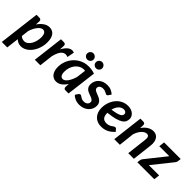

<svg xmlns="http://www.w3.org/2000/svg" viewBox="137 -1768 2988 2988"><g transform="rotate(45 1630.5 -274.0)"><path d="M-0.5 167.5H119.5L145 -39C159 -24.7 175.2 -13.3 193.8 -5C212.2 3.3 233.2 7.5 256.5 7.5C279.2 7.5 301.1 3.2 322.2 -5.5C343.4 -14.2 363.3 -26.2 382 -41.5C400.7 -56.8 417.6 -75 432.8 -96C447.9 -117 461 -140 472 -165C483 -190 491.5 -216.5 497.5 -244.5C503.5 -272.5 506.5 -301 506.5 -330C506.5 -362.3 503.2 -390.5 496.5 -414.5C489.8 -438.5 480.3 -458.3 468 -474C455.7 -489.7 440.8 -501.4 423.5 -509.2C406.2 -517.1 386.8 -521 365.5 -521C330.5 -521 297.4 -510.1 266.2 -488.2C235.1 -466.4 207.2 -437 182.5 -400L186 -473.5C186 -487.5 182.4 -497.7 175.2 -504C168.1 -510.3 158 -513.5 145 -513.5H82.5ZM317 -424C338 -424 354.4 -415.2 366.2 -397.8C378.1 -380.2 384 -353.5 384 -317.5C384 -289.8 380.5 -262.2 373.5 -234.8C366.5 -207.2 356.5 -182.5 343.5 -160.5C330.5 -138.5 315 -120.7 297 -107C279 -93.3 259 -86.5 237 -86.5C222.7 -86.5 208.2 -89 193.8 -94C179.2 -99 166.3 -107.5 155 -119.5L170 -244C178 -269.3 187.6 -293 198.8 -315C209.9 -337 222 -356.1 235 -372.2C248 -388.4 261.5 -401.1 275.5 -410.2C289.5 -419.4 303.3 -424 317 -424Z M559 0H680L707 -226.5C725.3 -301.2 749.8 -351.2 780.2 -376.8C810.8 -402.2 846.5 -406.5 887.5 -389.5L910 -507.5C892.7 -514.8 875.6 -517.6 858.8 -515.8C841.9 -513.9 825.5 -507.9 809.5 -497.8C793.5 -487.6 778.1 -473.4 763.2 -455.2C748.4 -437.1 734.5 -415.3 721.5 -390L725 -473.5C725 -487.5 721.4 -497.7 714.2 -504C707.1 -510.3 697 -513.5 684 -513.5H621Z M890.5 0ZM1300.5 0 1362 -497.5C1340 -506.2 1317.4 -512.2 1294.2 -515.5C1271.1 -518.8 1248 -520.5 1225 -520.5C1193 -520.5 1162.6 -516.2 1133.8 -507.8C1104.9 -499.2 1078.1 -487.3 1053.2 -472C1028.4 -456.7 1006 -438.3 986 -417C966 -395.7 948.9 -372.2 934.8 -346.8C920.6 -321.2 909.7 -294 902 -265C894.3 -236 890.5 -206.2 890.5 -175.5C890.5 -144.8 894.1 -118.1 901.2 -95.2C908.4 -72.4 918.2 -53.4 930.8 -38.2C943.2 -23.1 957.9 -11.7 974.8 -4C991.6 3.7 1009.7 7.5 1029 7.5C1063 7.5 1094.2 -2.8 1122.5 -23.2C1150.8 -43.7 1176.3 -71.7 1199 -107L1195 -41C1195 -29.3 1197.8 -19.6 1203.2 -11.8C1208.8 -3.9 1219.3 0 1235 0ZM1077.5 -93.5C1057.8 -93.5 1042.3 -101.8 1031 -118.5C1019.7 -135.2 1014 -161.5 1014 -197.5C1014 -229.2 1018.9 -259.2 1028.8 -287.8C1038.6 -316.2 1052.1 -341.2 1069.2 -362.8C1086.4 -384.2 1106.8 -401.3 1130.5 -414C1154.2 -426.7 1179.8 -433 1207.5 -433C1215.5 -433 1224 -432.5 1233 -431.5L1213.5 -277C1206.2 -251.3 1197.5 -227.3 1187.5 -205C1177.5 -182.7 1166.7 -163.2 1155 -146.8C1143.3 -130.2 1130.9 -117.2 1117.8 -107.8C1104.6 -98.2 1091.2 -93.5 1077.5 -93.5ZM1203 -646C1203 -655.7 1201.2 -664.8 1197.5 -673.2C1193.8 -681.8 1188.8 -689.2 1182.2 -695.5C1175.8 -701.8 1168.2 -706.8 1159.8 -710.5C1151.2 -714.2 1142.3 -716 1133 -716C1124 -716 1115.4 -714.2 1107.2 -710.5C1099.1 -706.8 1091.8 -701.8 1085.5 -695.5C1079.2 -689.2 1074.2 -681.8 1070.5 -673.2C1066.8 -664.8 1065 -655.7 1065 -646C1065 -636.7 1066.8 -627.9 1070.5 -619.8C1074.2 -611.6 1079.2 -604.5 1085.5 -598.5C1091.8 -592.5 1099.1 -587.8 1107.2 -584.2C1115.4 -580.8 1124 -579 1133 -579C1142.3 -579 1151.2 -580.8 1159.8 -584.2C1168.2 -587.8 1175.8 -592.5 1182.2 -598.5C1188.8 -604.5 1193.8 -611.6 1197.5 -619.8C1201.2 -627.9 1203 -636.7 1203 -646ZM1395 -646C1395 -655.7 1393.2 -664.8 1389.5 -673.2C1385.8 -681.8 1380.9 -689.2 1374.8 -695.5C1368.6 -701.8 1361.2 -706.8 1352.8 -710.5C1344.2 -714.2 1335.3 -716 1326 -716C1316.3 -716 1307.4 -714.2 1299.2 -710.5C1291.1 -706.8 1283.8 -701.8 1277.5 -695.5C1271.2 -689.2 1266.2 -681.8 1262.8 -673.2C1259.2 -664.8 1257.5 -655.7 1257.5 -646C1257.5 -636.7 1259.2 -627.9 1262.8 -619.8C1266.2 -611.6 1271.2 -604.5 1277.5 -598.5C1283.8 -592.5 1291.1 -587.8 1299.2 -584.2C1307.4 -580.8 1316.3 -579 1326 -579C1335.3 -579 1344.2 -580.8 1352.8 -584.2C1361.2 -587.8 1368.6 -592.5 1374.8 -598.5C1380.9 -604.5 1385.8 -611.6 1389.5 -619.8C1393.2 -627.9 1395 -636.7 1395 -646Z M1756 -416.5 1787.5 -461.5C1770.5 -478.8 1749.3 -493.1 1724 -504.2C1698.7 -515.4 1669.7 -521 1637 -521C1605.3 -521 1577.2 -516 1552.8 -506C1528.2 -496 1507.7 -482.8 1491 -466.2C1474.3 -449.8 1461.7 -430.8 1453 -409.2C1444.3 -387.8 1440 -365.7 1440 -343C1440 -324 1442.8 -307.9 1448.5 -294.8C1454.2 -281.6 1461.8 -270.4 1471.2 -261.2C1480.8 -252.1 1491.4 -244.5 1503.2 -238.5C1515.1 -232.5 1527.2 -227.2 1539.8 -222.5C1552.2 -217.8 1564.5 -213.4 1576.5 -209.2C1588.5 -205.1 1599.2 -200.2 1608.8 -194.8C1618.2 -189.2 1625.8 -182.8 1631.5 -175.2C1637.2 -167.8 1640 -158.3 1640 -147C1640 -137.7 1638.2 -128.8 1634.5 -120.5C1630.8 -112.2 1625.3 -104.8 1618 -98.5C1610.7 -92.2 1601.8 -87.2 1591.2 -83.5C1580.8 -79.8 1568.7 -78 1555 -78C1538 -78 1524.1 -80.2 1513.2 -84.5C1502.4 -88.8 1493.2 -93.6 1485.8 -98.8C1478.2 -103.9 1471.7 -108.7 1466 -113C1460.3 -117.3 1454 -119.5 1447 -119.5C1439.7 -119.5 1433.5 -118 1428.5 -115C1423.5 -112 1419.2 -107.7 1415.5 -102L1385 -55C1392.7 -46 1402 -37.7 1413 -30C1424 -22.3 1436.1 -15.7 1449.2 -10C1462.4 -4.3 1476.7 0.1 1492 3.2C1507.3 6.4 1523 8 1539 8C1571.3 8 1600.4 3.1 1626.2 -6.8C1652.1 -16.6 1674.2 -29.9 1692.5 -46.8C1710.8 -63.6 1724.9 -83.2 1734.8 -105.5C1744.6 -127.8 1749.5 -151.3 1749.5 -176C1749.5 -200.3 1744.6 -220.2 1734.8 -235.8C1724.9 -251.2 1712.5 -263.9 1697.5 -273.8C1682.5 -283.6 1666.4 -291.8 1649.2 -298.2C1632.1 -304.8 1616 -311.2 1601 -317.5C1586 -323.8 1573.6 -331.2 1563.8 -339.5C1553.9 -347.8 1549 -358.8 1549 -372.5C1549 -390.2 1556 -404.9 1570 -416.8C1584 -428.6 1604.2 -434.5 1630.5 -434.5C1644.5 -434.5 1656.6 -432.8 1666.8 -429.5C1676.9 -426.2 1685.9 -422.4 1693.8 -418.2C1701.6 -414.1 1708.5 -410.3 1714.5 -407C1720.5 -403.7 1726.5 -402 1732.5 -402C1737.8 -402 1742.2 -403.1 1745.5 -405.2C1748.8 -407.4 1752.3 -411.2 1756 -416.5Z M2255 -394C2255 -408.3 2251.7 -423 2245 -438C2238.3 -453 2228.2 -466.6 2214.8 -478.8C2201.2 -490.9 2184.4 -500.8 2164.2 -508.5C2144.1 -516.2 2120.7 -520 2094 -520C2066.3 -520 2040.4 -516 2016.2 -508C1992.1 -500 1969.9 -488.8 1949.8 -474.5C1929.6 -460.2 1911.5 -443.2 1895.5 -423.5C1879.5 -403.8 1866 -382.3 1855 -359C1844 -335.7 1835.6 -311 1829.8 -285C1823.9 -259 1821 -232.5 1821 -205.5C1821 -173.2 1825.8 -143.9 1835.2 -117.8C1844.8 -91.6 1858.2 -69.2 1875.5 -50.8C1892.8 -32.2 1913.7 -17.9 1938 -7.8C1962.3 2.4 1989.5 7.5 2019.5 7.5C2042.5 7.5 2063.8 5.5 2083.5 1.5C2103.2 -2.5 2121.8 -8.7 2139.5 -17C2157.2 -25.3 2174.5 -36 2191.5 -49C2208.5 -62 2225.8 -77.3 2243.5 -95L2212 -133C2209 -136.3 2205.6 -139 2201.8 -141C2197.9 -143 2194 -144 2190 -144C2183.3 -144 2177.2 -142.6 2171.5 -139.8C2165.8 -136.9 2160.1 -133.5 2154.2 -129.5C2148.4 -125.5 2142.1 -121 2135.2 -116C2128.4 -111 2120.8 -106.5 2112.2 -102.5C2103.8 -98.5 2093.8 -95.1 2082.5 -92.2C2071.2 -89.4 2058.2 -88 2043.5 -88C1975.2 -88 1941 -128.3 1941 -209V-215.5C2003.7 -221.8 2055.2 -230.4 2095.8 -241.2C2136.2 -252.1 2168.3 -265 2192 -280C2215.7 -295 2232.1 -312 2241.2 -331C2250.4 -350 2255 -371 2255 -394ZM2087 -434C2097 -434 2105.6 -432.6 2112.8 -429.8C2119.9 -426.9 2125.8 -423.4 2130.2 -419.2C2134.8 -415.1 2138.1 -410.3 2140.2 -405C2142.4 -399.7 2143.5 -394.5 2143.5 -389.5C2143.5 -379.2 2141.2 -369.5 2136.8 -360.5C2132.2 -351.5 2123.1 -343 2109.2 -335C2095.4 -327 2075.9 -319.7 2050.8 -313C2025.6 -306.3 1992.3 -300.2 1951 -294.5C1956 -314.8 1962.8 -333.6 1971.5 -350.8C1980.2 -367.9 1990.2 -382.7 2001.8 -395C2013.2 -407.3 2026.2 -416.9 2040.5 -423.8C2054.8 -430.6 2070.3 -434 2087 -434Z M2307 0H2430.5L2458.5 -255C2465.5 -280 2474.6 -302.6 2485.8 -322.8C2496.9 -342.9 2509.2 -360.2 2522.5 -374.8C2535.8 -389.2 2549.8 -400.4 2564.2 -408.2C2578.8 -416.1 2592.8 -420 2606.5 -420C2626.8 -420 2640.8 -412.8 2648.5 -398.2C2656.2 -383.8 2657.8 -359.8 2653.5 -326.5L2615 0H2738.5L2777 -326.5C2781 -357.5 2780.8 -385.1 2776.2 -409.2C2771.8 -433.4 2764 -453.8 2753 -470.2C2742 -486.8 2728 -499.3 2711 -508C2694 -516.7 2674.8 -521 2653.5 -521C2619.8 -521 2587.2 -511.6 2555.5 -492.8C2523.8 -473.9 2495 -445.3 2469 -407L2472 -473.5C2472 -487.5 2468.4 -497.7 2461.2 -504C2454.1 -510.3 2444 -513.5 2431 -513.5H2368.5Z M3250 -462 3256.5 -513H2891L2879.5 -418.5H3100L2841.5 -94C2835.8 -87.3 2831.2 -80 2827.5 -72C2823.8 -64 2821.8 -57.2 2821.5 -51.5L2815 0H3188L3199.5 -95H2973.5L3230 -416C3234.7 -421.7 3239 -428.6 3243 -436.8C3247 -444.9 3249.3 -453.3 3250 -462Z"/></g></svg>

Font: Lato
Style: Bold Italic
Weight: 700
Italic angle: -7°
Designer: Lukasz Dziedzic
Foundry: tyPoland Lukasz Dziedzic
Version: Version 2.007; 2014-02-27